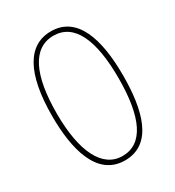

<svg xmlns="http://www.w3.org/2000/svg" viewBox="-177 -830 864 946"><g transform="rotate(-30 255.5 -357.0)"><path d="M457 -358C457 -570 404 -724 257 -724C126 -724 54 -602 54 -358C54 -173 97 10 257 10C416 10 457 -165 457 -358ZM80 -358C80 -574 137 -699 257 -699C374 -699 431 -577 431 -358C431 -135 374 -15 257 -15C143 -15 80 -141 80 -358Z"/></g></svg>

Font: Noto Sans Khmer UI ExtraCondensed Thin
Style: Regular
Weight: 100
Width: 2
Designer: Danh Hong and the Monotype Design Team
Foundry: Monotype Imaging Inc.
Version: Version 2.002